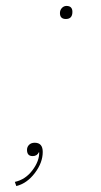

<svg xmlns="http://www.w3.org/2000/svg" viewBox="-20 -520 340 647"><path d="M204 -500Q224 -500 224 -480Q224 -456 202 -456Q182 -456 182 -476Q182 -486 188.5 -493Q195 -500 204 -500ZM97 -39Q124 -39 124 -8Q124 28 97.5 63Q71 98 35 107L30 93Q66 85 89.5 53.5Q113 22 112 -7H111Q105 6 90 6Q71 6 71 -15Q71 -25 78 -32Q85 -39 97 -39Z"/></svg>

Font: Elaine Sans Thin
Style: Italic
Weight: 250
Italic angle: -13°
Designer: Wei Huang
Foundry: Wei Huang
Version: Version 2.001;December 24, 2019;FontCreator 12.0.0.2547 64-b